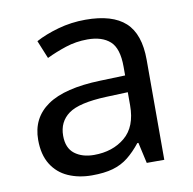

<svg xmlns="http://www.w3.org/2000/svg" viewBox="-67 -613 695 690"><g transform="rotate(-10 280.5 -267.5)"><path d="M288 -545Q386 -545 433 -502Q480 -459 480 -365V0H416L399 -76H395Q372 -47 347.5 -27.5Q323 -8 291.5 1Q260 10 215 10Q167 10 128.5 -7Q90 -24 68 -59.5Q46 -95 46 -149Q46 -229 109 -272.5Q172 -316 303 -320L394 -323V-355Q394 -422 365 -448Q336 -474 283 -474Q241 -474 203 -461.5Q165 -449 132 -433L105 -499Q140 -518 188 -531.5Q236 -545 288 -545ZM314 -259Q214 -255 175.5 -227Q137 -199 137 -148Q137 -103 164.5 -82Q192 -61 235 -61Q303 -61 348 -98.5Q393 -136 393 -214V-262Z"/></g></svg>

Font: tamil15
Style: Book
Weight: 400
Designer: Jelle Bosma - Monotype Design Team
Foundry: Monotype Imaging Inc.
Version: Version 2.003